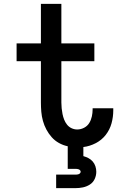

<svg xmlns="http://www.w3.org/2000/svg" viewBox="-20 -755 640 995"><path d="M271 220V150H371Q375 150 379.5 149.5Q384 149 388 147.5Q392 146 395 142.5Q398 139 398 135Q398 131 395 127.5Q392 124 388 122.5Q384 121 379.5 120.5Q375 120 371 120H331V3Q307 -2 285.5 -14Q264 -26 248 -44Q232 -62 220.5 -83.5Q209 -105 202.5 -128.5Q196 -152 194 -176Q192 -200 192 -224V-438H66V-530H192V-735H298V-530H469V-438H298V-224Q298 -209 299.5 -194Q301 -179 304 -164Q307 -149 312.5 -135Q318 -121 327.5 -109Q337 -97 351 -90.5Q365 -84 380 -84Q399 -84 416 -93Q433 -102 442.5 -117.5Q452 -133 456 -151.5Q460 -170 460 -188Q460 -190 460 -191Q460 -192 460 -194H567Q567 -191 567 -188.5Q567 -186 567 -183Q567 -149 558 -116Q549 -83 528 -56Q507 -29 476 -13Q445 3 412 7V54Q426 58 438.5 64.5Q451 71 460.5 82Q470 93 474.5 107Q479 121 479 135Q479 155 470.5 173Q462 191 445.5 201.5Q429 212 410 216Q391 220 371 220Z"/></svg>

Font: Iosevka Curly SmBdEx
Style: Regular
Weight: 600
Width: 7
Monospace: yes
Designer: Belleve Invis
Foundry: Belleve Invis
Version: Version 11.1.0; ttfautohint (v1.8.3)